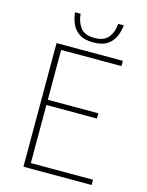

<svg xmlns="http://www.w3.org/2000/svg" viewBox="-124 -914 759 990"><g transform="rotate(15 255.0 -419.0)"><path d="M100 0V-660H454V-632H132V-366H402V-338H132V-28H464V0ZM281 -712Q232 -712 204.5 -731.5Q177 -751 165 -780.5Q153 -810 151 -838H181Q183 -799 205 -767.5Q227 -736 281 -736Q335 -736 357.5 -767.5Q380 -799 381 -838H411Q409 -810 397 -780.5Q385 -751 357.5 -731.5Q330 -712 281 -712Z"/></g></svg>

Font: Source Sans 3 VF
Style: Regular
Weight: 200
Designer: Paul D. Hunt
Foundry: Adobe
Version: Version 3.046;hotconv 1.0.118;makeotfexe 2.5.65603